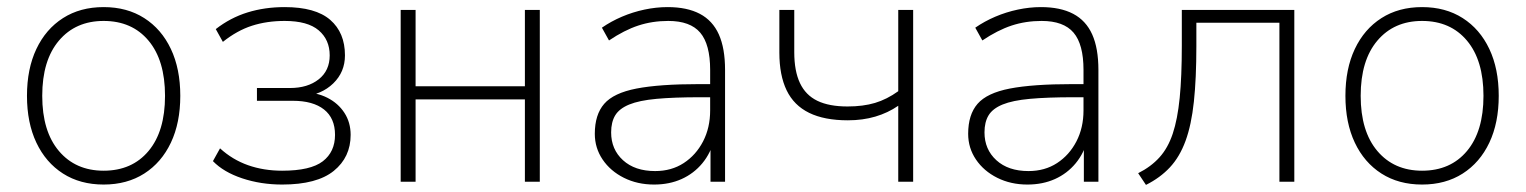

<svg xmlns="http://www.w3.org/2000/svg" viewBox="-20 -512 4299 541"><path d="M272 8Q206 8 157.5 -23Q109 -54 82.5 -110Q56 -166 56 -242Q56 -318 82.5 -374Q109 -430 157.5 -461Q206 -492 272 -492Q338 -492 386.5 -461Q435 -430 461.5 -374Q488 -318 488 -242Q488 -166 461.5 -110Q435 -54 386.5 -23Q338 8 272 8ZM272 -31Q352 -31 398.5 -86.5Q445 -142 445 -242Q445 -342 398.5 -397.5Q352 -453 272 -453Q193 -453 146 -397.5Q99 -342 99 -242Q99 -142 146 -86.5Q193 -31 272 -31Z M775 8Q715 8 662.5 -9.5Q610 -27 580 -58L600 -94Q635 -62 679 -46.5Q723 -31 775 -31Q855 -31 889.5 -57.5Q924 -84 924 -132Q924 -179 893 -203.5Q862 -228 805 -228H704V-264H797Q847 -264 878 -288.5Q909 -313 909 -356Q909 -400 878 -426.5Q847 -453 782 -453Q732 -453 690 -439.5Q648 -426 608 -394L588 -430Q629 -462 677.5 -477Q726 -492 782 -492Q869 -492 910.5 -456Q952 -420 952 -356Q952 -309 919 -277Q886 -245 833 -240V-252Q872 -252 902.5 -236.5Q933 -221 950.5 -194Q968 -167 968 -132Q968 -69 920.5 -30.5Q873 8 775 8Z M1109 0V-484H1151V-269H1459V-484H1501V0H1459V-232H1151V0Z M1823 8Q1776 8 1738 -11Q1700 -30 1678 -62.5Q1656 -95 1656 -135Q1656 -189 1682.5 -219.5Q1709 -250 1773.5 -262.5Q1838 -275 1951 -275H1992V-238H1953Q1879 -238 1830 -233.5Q1781 -229 1753 -217.5Q1725 -206 1713.5 -187Q1702 -168 1702 -139Q1702 -91 1735.5 -60.5Q1769 -30 1826 -30Q1872 -30 1906.5 -52.5Q1941 -75 1961 -113.5Q1981 -152 1981 -201V-315Q1981 -387 1953 -420Q1925 -453 1863 -453Q1818 -453 1778.5 -440Q1739 -427 1696 -398L1676 -434Q1702 -452 1732.5 -465Q1763 -478 1796 -485Q1829 -492 1861 -492Q1916 -492 1952 -473Q1988 -454 2005.5 -415Q2023 -376 2023 -315V0H1982V-121H1993Q1983 -81 1959 -52Q1935 -23 1900.5 -7.5Q1866 8 1823 8Z M2511 0V-214Q2482 -194 2446.5 -183.5Q2411 -173 2369 -173Q2303 -173 2260 -194Q2217 -215 2196.5 -257.5Q2176 -300 2176 -364V-484H2218V-365Q2218 -312 2234 -278Q2250 -244 2283 -228Q2316 -212 2368 -212Q2412 -212 2445.5 -222Q2479 -232 2511 -255V-484H2553V0Z M2875 8Q2828 8 2790 -11Q2752 -30 2730 -62.5Q2708 -95 2708 -135Q2708 -189 2734.5 -219.5Q2761 -250 2825.5 -262.5Q2890 -275 3003 -275H3044V-238H3005Q2931 -238 2882 -233.5Q2833 -229 2805 -217.5Q2777 -206 2765.5 -187Q2754 -168 2754 -139Q2754 -91 2787.5 -60.5Q2821 -30 2878 -30Q2924 -30 2958.5 -52.5Q2993 -75 3013 -113.5Q3033 -152 3033 -201V-315Q3033 -387 3005 -420Q2977 -453 2915 -453Q2870 -453 2830.5 -440Q2791 -427 2748 -398L2728 -434Q2754 -452 2784.5 -465Q2815 -478 2848 -485Q2881 -492 2913 -492Q2968 -492 3004 -473Q3040 -454 3057.5 -415Q3075 -376 3075 -315V0H3034V-121H3045Q3035 -81 3011 -52Q2987 -23 2952.5 -7.5Q2918 8 2875 8Z M3209 9 3187 -24Q3223 -42 3247 -68.5Q3271 -95 3284.5 -135.5Q3298 -176 3304 -236Q3310 -296 3310 -383V-484H3627V0H3585V-448H3351V-382Q3351 -291 3344 -225.5Q3337 -160 3320.5 -115Q3304 -70 3276.5 -40.5Q3249 -11 3209 9Z M3987 8Q3921 8 3872.5 -23Q3824 -54 3797.5 -110Q3771 -166 3771 -242Q3771 -318 3797.5 -374Q3824 -430 3872.5 -461Q3921 -492 3987 -492Q4053 -492 4101.5 -461Q4150 -430 4176.5 -374Q4203 -318 4203 -242Q4203 -166 4176.5 -110Q4150 -54 4101.5 -23Q4053 8 3987 8ZM3987 -31Q4067 -31 4113.5 -86.5Q4160 -142 4160 -242Q4160 -342 4113.5 -397.5Q4067 -453 3987 -453Q3908 -453 3861 -397.5Q3814 -342 3814 -242Q3814 -142 3861 -86.5Q3908 -31 3987 -31Z"/></svg>

Font: Nunito Sans 12pt ExtraLight
Style: Regular
Weight: 200
Designer: Vernon Adams
Foundry: Vernon Adams
Version: Version 3.101;gftools[0.9.27]